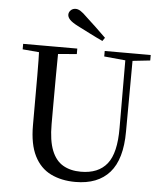

<svg xmlns="http://www.w3.org/2000/svg" viewBox="-62 -1009 928 1081"><g transform="rotate(5 401.5 -468.5)"><path d="M500 -806 487 -787Q450 -804 414 -822.5Q378 -841 342 -859Q309 -876 296 -890Q283 -904 283 -918Q283 -932 294 -943Q305 -954 322 -954Q335 -954 349.5 -945Q364 -936 387 -913Q414 -889 442.5 -861.5Q471 -834 500 -806ZM404 17Q325 17 265 -12.5Q205 -42 172 -107.5Q139 -173 139 -280V-394Q139 -478 139 -563Q139 -648 136 -732H245Q244 -649 243.5 -564.5Q243 -480 243 -394V-295Q243 -203 265 -147.5Q287 -92 329 -67.5Q371 -43 430 -43Q529 -43 578 -104.5Q627 -166 626 -308L625 -732H666L664 -291Q664 -134 597.5 -58.5Q531 17 404 17ZM44 -701V-732H350V-701L206 -689H183ZM505 -701V-732H765V-701L655 -689H632Z"/></g></svg>

Font: Noto Serif SC ExtraLight Medium
Style: Regular
Weight: 500
Version: Version 2.002-H1;hotconv 1.1.0;makeotfexe 2.6.0